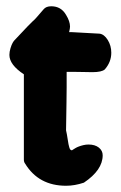

<svg xmlns="http://www.w3.org/2000/svg" viewBox="-20 -598 384 609"><path d="M55.7 -362.3Q9.8 -392.6 9.8 -423.8Q9.8 -433.6 13.2 -444.8Q16.6 -456.1 20 -461.9Q23.4 -467.8 25.4 -469.7Q51.8 -498 66.9 -513.7Q82 -529.3 84 -530.8Q85.9 -532.2 88.9 -535.2Q91.8 -538.1 96.2 -543Q100.6 -547.9 118.2 -568.4Q126 -578.1 142.6 -578.1Q173.8 -578.1 189.5 -550.8Q202.1 -530.3 202.1 -513.7Q202.1 -507.8 199.2 -496.1H207Q212.9 -496.1 295.9 -491.2Q310.5 -489.3 321.8 -471.2Q333 -453.1 333 -430.7Q333 -401.4 312.5 -377.9Q302.7 -369.1 272.5 -369.1Q265.6 -369.1 245.6 -369.6Q225.6 -370.1 211.9 -370.1H191.4V-321.3Q191.4 -308.6 190.9 -274.4Q190.4 -240.2 189.5 -184.6Q192.4 -171.9 194.3 -158.7Q196.3 -145.5 197.3 -140.6Q198.2 -135.7 199.7 -130.9Q201.2 -126 202.6 -124Q204.1 -122.1 208 -121.1L210.9 -123Q213.9 -125 218.8 -127.9Q223.6 -130.9 230 -133.3Q236.3 -135.7 244.6 -137.7Q252.9 -139.6 260.7 -139.6Q281.2 -139.6 293.5 -129.9Q305.7 -120.1 305.7 -105.5Q305.7 -58.6 246.1 -18.6Q216.8 -8.8 189.5 -8.8Q102.5 -8.8 59.6 -79.1Q55.7 -84 55.7 -91.8Z"/></svg>

Font: Essays1743
Style: Bold
Weight: 700
Designer: Based on the typeface in a 1743 English translation of the essays of Montaigne.  PostScript/TrueType font designed by Jo
Version: Version 002.100